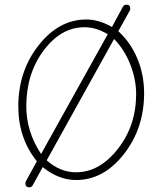

<svg xmlns="http://www.w3.org/2000/svg" viewBox="-20 -759 692 818"><path d="M106 39Q88 39 88 22Q88 18 91 12L137 -72Q58 -170 58 -306Q58 -456 144.5 -566Q231 -676 348 -676Q401 -676 457 -644L504 -731Q509 -739 519 -739Q535 -739 535 -723Q535 -718 533 -714L484 -626Q536 -579 565 -510Q594 -441 594 -362Q594 -212 507.5 -102Q421 8 304 8Q230 8 162 -47L119 31Q114 39 106 39ZM155 -103 439 -613Q390 -643 340 -643Q240 -643 166 -544Q92 -445 92 -306Q92 -198 155 -103ZM304 -25Q404 -25 482 -124.5Q560 -224 560 -358Q560 -421 535 -484.5Q510 -548 466 -593L179 -76Q236 -25 304 -25Z"/></svg>

Font: Comic Neue Light
Style: Regular
Weight: 300
Designer: Craig Rozynski
Foundry: Craig Rozynski
Version: Version 2.003